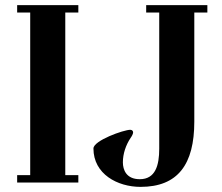

<svg xmlns="http://www.w3.org/2000/svg" viewBox="-20 -713 869 750"><path d="M345 -133C345 -33 439 17 529 17C675 17 739 -71 739 -238V-664H790V-693H551V-664H602V-132C602 -67 587 -13 526 -13C473 -13 460 -50 460 -79C460 -113 472 -147 490 -174C495 -181 500 -190 500 -196C500 -200 497 -206 489 -206C463 -206 345 -164 345 -133ZM47 0H286V-29H235V-664H286V-693H47V-664H98V-29H47Z"/></svg>

Font: Monomakh Unicode
Style: Regular
Weight: 400
Version: Version 1.2